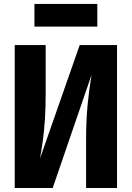

<svg xmlns="http://www.w3.org/2000/svg" viewBox="-20 -935 655 955"><path d="M53.3 0V-710.8H207.2V-469.7Q207.2 -396.4 203.3 -339.5Q199.5 -282.6 193.1 -236.2Q186.7 -189.7 179 -146.7L376.4 -710.8H562.1V0H408.2V-235.9Q408.2 -339.5 416.2 -418.2Q424.1 -496.9 435.4 -562.6L242.1 0ZM464.1 -802.6H151.3V-915.4H464.1Z"/></svg>

Font: Fira Code
Style: Bold
Weight: 700
Monospace: yes
Designer: Carrois Corporate, Edenspiekermann AG, Nikita Prokopov
Foundry: Carrois Corporate, Edenspiekermann AG, Nikita Prokopov
Version: Version 6.000; ttfautohint (v1.8.2) -l 8 -r 50 -G 200 -x 14 